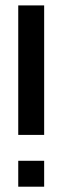

<svg xmlns="http://www.w3.org/2000/svg" viewBox="-20 -704 235 724"><path d="M48.8 -683.6H146.5V-195.3H48.8ZM48.8 0V-97.7H146.5V0Z"/></svg>

Font: BabelStone Runic Byrhtferth
Style: Regular
Weight: 400
Designer: Andrew West
Foundry: BabelStone
Version: Version 7.004;November 9, 2023